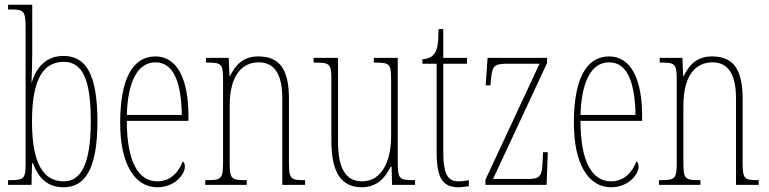

<svg xmlns="http://www.w3.org/2000/svg" viewBox="-20 -780 3245 810"><path d="M249 10C332 10 391 -56 391 -267C391 -466 343 -544 248 -544C176 -544 134 -498 114 -432H113C115 -475 116 -526 116 -561V-760H14V-740H23C81 -740 88 -735 88 -661V-87C88 -28 81 -20 24 -20H14V0H113L115 -91H119C142 -31 178 10 249 10ZM249 -15C162 -15 115 -91 115 -268C115 -445 162 -519 249 -519C330 -519 363 -441 363 -269C363 -84 320 -15 249 -15Z M644 10C719 10 760 -46 760 -77C760 -90 756 -96 751 -99C735 -57 702 -15 644 -15C564 -15 515 -97 515 -270H775V-291C775 -445 728 -542 636 -542C541 -542 487 -450 487 -262C487 -88 548 10 644 10ZM747 -295H515C519 -431 558 -517 636 -517C715 -517 745 -427 747 -295Z M846 0H1021V-20H1015C955 -20 949 -26 949 -96V-333C949 -467 1004 -517 1072 -517C1144 -517 1171 -457 1171 -364V0H1267V-20H1263C1205 -20 1199 -26 1199 -96V-363C1199 -486 1161 -542 1070 -542C1007 -542 975 -508 950 -459H948L945 -536H849V-516H854C915 -516 921 -511 921 -441V-96C921 -26 915 -20 854 -20H846Z M1506 10C1567 10 1604 -26 1628 -77H1632L1634 0H1731V-20H1729C1663 -20 1658 -24 1658 -101V-536H1557V-516H1560C1630 -516 1630 -510 1630 -426V-203C1630 -104 1592 -15 1508 -15C1438 -15 1406 -70 1406 -183V-536H1303V-516H1307C1372 -516 1378 -511 1378 -443V-184C1378 -44 1426 10 1506 10Z M1916 10C1927 10 1943 8 1958 5V-20C1941 -17 1930 -15 1914 -15C1872 -15 1850 -40 1850 -140V-511H1950V-536H1850V-657H1830C1829 -610 1829 -575 1812 -553C1803 -540 1787 -532 1762 -530V-511H1822V-141C1822 -26 1848 10 1916 10Z M2028 0H2286L2291 -138H2271L2269 -95C2266 -39 2260 -25 2208 -25H2060L2288 -514V-536H2037L2029 -420H2049L2051 -442C2056 -497 2062 -511 2114 -511H2256L2028 -22Z M2558 10C2633 10 2674 -46 2674 -77C2674 -90 2670 -96 2665 -99C2649 -57 2616 -15 2558 -15C2478 -15 2429 -97 2429 -270H2689V-291C2689 -445 2642 -542 2550 -542C2455 -542 2401 -450 2401 -262C2401 -88 2462 10 2558 10ZM2661 -295H2429C2433 -431 2472 -517 2550 -517C2629 -517 2659 -427 2661 -295Z M2760 0H2935V-20H2929C2869 -20 2863 -26 2863 -96V-333C2863 -467 2918 -517 2986 -517C3058 -517 3085 -457 3085 -364V0H3181V-20H3177C3119 -20 3113 -26 3113 -96V-363C3113 -486 3075 -542 2984 -542C2921 -542 2889 -508 2864 -459H2862L2859 -536H2763V-516H2768C2829 -516 2835 -511 2835 -441V-96C2835 -26 2829 -20 2768 -20H2760Z"/></svg>

Font: Noto Serif Bengali ExtraCondensed Thin
Style: Regular
Weight: 100
Width: 2
Designer: Juan Bruce, Universal Thirst, Indian Type Foundry and the Monotype Design Team.
Foundry: Monotype Imaging Inc.
Version: Version 2.003